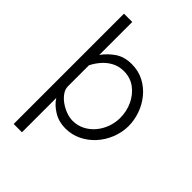

<svg xmlns="http://www.w3.org/2000/svg" viewBox="-266 -816 1136 1136"><g transform="rotate(45 301.5 -248.5)"><path d="M564.8 -257.3Q563.8 -203.6 543.9 -154.5Q524.1 -105.5 489.5 -67.3Q454.9 -29.1 408.9 -6.7Q362.8 15.6 309.1 15.6Q254.5 15.6 210.6 -11.1Q166.8 -37.8 144.2 -74.1V213H74.8V-710H144.2V-434Q172.9 -474.5 215.1 -503.2Q257.2 -531.9 318.1 -531.9Q375.8 -531.9 421.4 -507.7Q466.9 -483.5 499.1 -443.7Q531.4 -403.8 548.1 -355.3Q564.8 -306.7 564.8 -257.3ZM495.4 -258Q495.4 -313.5 472.7 -361.7Q450 -409.9 409.6 -439.7Q369.3 -469.6 314.6 -469.6Q274.8 -469.6 242.2 -452.7Q209.7 -435.8 185.2 -408.1Q160.7 -380.5 144.2 -347.5V-171.8Q144.2 -147.6 160 -125.1Q175.8 -102.6 200.4 -85Q225.1 -67.5 253.5 -57.1Q281.9 -46.7 307.7 -46.7Q348.5 -46.7 382.8 -64.2Q417 -81.6 442.4 -111.6Q467.7 -141.6 481.5 -179.6Q495.4 -217.6 495.4 -258Z"/></g></svg>

Font: Raleway Thin
Style: Regular
Weight: 100
Designer: Matt McInerney, Pablo Impallari, Rodrigo Fuenzalida
Foundry: Matt McInerney, Pablo Impallari, Rodrigo Fuenzalida
Version: Version 4.026